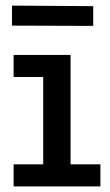

<svg xmlns="http://www.w3.org/2000/svg" viewBox="-20 -668 395 688"><path d="M314 -646V-575.2L22.9 -576.2V-647.9ZM232.9 -79.1H339.8V0H28.8V-79.1H134.8V-392.1H28.8V-471.2H232.9Z"/></svg>

Font: BioRhyme
Style: Regular
Weight: 400
Designer: Aoife Mooney
Foundry: Aoife Mooney Type
Version: Version 1.500;PS 001.500;hotconv 1.0.88;makeotf.lib2.5.64775